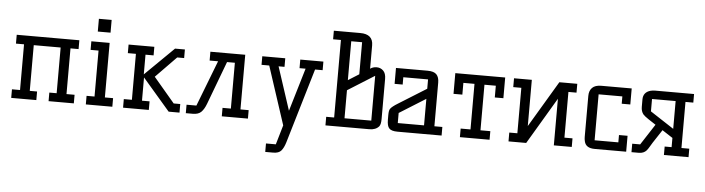

<svg xmlns="http://www.w3.org/2000/svg" viewBox="-55 -1007 5561 1515"><g transform="rotate(5 2725.5 -250.0)"><path d="M341 -68H399V-430H186V-68H244V0H45V-68H109V-430H45V-500H541V-430H477V-68H541V0H341Z M781 -68H846V0H636V-68H699V-432H636V-500H781ZM680 -682H781V-581H680Z M931 -500H1135V-432H1071V-276L1299 -500H1377V-432H1322L1159 -265L1326 -68H1378V0H1292L1075 -252V-68H1135V0H931V-68H995V-432H931Z M1920 -67V0H1713V-67H1779V-430H1717L1589 -89Q1573 -46 1550.5 -23Q1528 0 1484 0H1428V-67H1506L1646 -430H1579V-500H1855V-67Z M2474 -500V-432H2414L2238 161Q2225 204 2205.5 227Q2186 250 2142 250H2079V183H2157L2202 29L2051 -432H1990V-500H2172V-432H2125L2237 -90L2339 -432H2291V-500Z M2846 -476Q2867 -492 2897.5 -492Q2928 -492 2949.5 -471Q2971 -450 2971 -406V-88Q2971 -46 2958 -30Q2932 0 2882 0H2534V-68H2597V-682H2535V-750H2744Q2846 -750 2846 -661ZM2765 -425V-679H2679V-371ZM2891 -424 2679 -291V-69H2891Z M3454 -68V0H3106Q3055 0 3038 -20Q3021 -38 3021 -88V-125Q3021 -161 3030 -174Q3043 -193 3089 -221L3309 -358V-432H3113V-374H3049V-500H3299Q3350 -500 3370.5 -478Q3391 -456 3391 -414V-68ZM3309 -278 3101 -148V-68H3309Z M3599 -68H3677V-429H3589V-336H3519V-500H3914V-336H3846V-429H3756V-68H3834V0H3599Z M4421 -68H4485V0H4343V-369L4124 0H3984V-70H4048V-430H3984V-500H4125V-134L4343 -500H4485V-430H4421Z M4916 0H4667Q4595 0 4584 -54Q4580 -70 4580 -88V-412Q4580 -454 4603.5 -477.5Q4627 -501 4675 -501H4916V-374H4848V-432H4660V-68H4848V-126H4916Z M5348 -432V-67H5410V0H5215V-67H5270V-140L5187 -194L5118 -89Q5106 -70 5096.5 -53.5Q5087 -37 5077 -25Q5055 0 5016 0H4958V-67H5021L5128 -232L5070 -270Q5036 -293 5027 -304Q5008 -327 5008 -363V-422Q5008 -480 5067 -496Q5084 -500 5103 -500H5410V-432ZM5270 -432H5083V-334L5270 -212Z"/></g></svg>

Font: Kelly Slab
Style: Regular
Weight: 400
Designer: Denis Masharov
Foundry: Denis Masharov
Version: Version 1.001